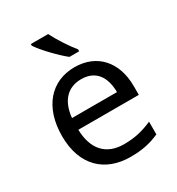

<svg xmlns="http://www.w3.org/2000/svg" viewBox="-184 -882 931 1009"><g transform="rotate(-30 282.0 -378.0)"><path d="M260 -766H155V-756C178 -719 251 -642 297 -606H356V-618C325 -655 282 -721 260 -766ZM292 -546C150 -546 55 -440 55 -264C55 -85 160 10 313 10C386 10 434 -1 489 -25V-102C433 -78 385 -65 317 -65C210 -65 149 -130 146 -251H513V-304C513 -450 429 -546 292 -546ZM291 -474C380 -474 420 -412 421 -321H148C157 -417 207 -474 291 -474Z"/></g></svg>

Font: Noto Sans Hebrew Droid Medium
Style: Regular
Weight: 500
Designer: Monotype Design Team
Foundry: Monotype Imaging Inc.
Version: Version 1.100